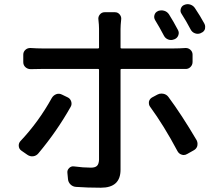

<svg xmlns="http://www.w3.org/2000/svg" viewBox="-20 -837 1040 906"><path d="M944.3 -725.6Q948.2 -718.8 948.2 -710.9Q948.2 -705.1 947.3 -700.2Q942.4 -686.5 928.7 -681.6L927.7 -680.7Q914.1 -674.8 900.4 -679.7Q886.7 -684.6 879.9 -697.3Q858.4 -738.3 836.9 -771.5Q829.1 -782.2 833 -795.4Q836.9 -808.6 848.6 -813.5Q857.4 -817.4 865.2 -817.4Q871.1 -817.4 877.9 -815.4Q892.6 -810.5 900.4 -797.9Q924.8 -761.7 944.3 -725.6ZM819.3 -696.3Q826.2 -684.6 821.8 -671.4Q817.4 -658.2 804.7 -652.3L801.8 -651.4Q788.1 -645.5 774.4 -650.4Q760.7 -655.3 753.9 -668Q732.4 -709 711.9 -742.2Q705.1 -753.9 709 -766.6Q712.9 -779.3 724.6 -784.2L725.6 -785.2Q734.4 -788.1 742.2 -788.1Q748 -788.1 754.9 -786.1Q768.6 -782.2 777.3 -769.5Q798.8 -735.4 819.3 -696.3ZM224.6 -375Q232.4 -387.7 245.6 -392.6Q258.8 -397.5 272.5 -390.6L298.8 -377.9Q311.5 -372.1 315.9 -358.4Q320.3 -344.7 313.5 -333Q248 -216.8 161.1 -113.3Q151.4 -101.6 136.7 -99.6Q122.1 -97.7 109.4 -106.4L81.1 -126Q68.4 -134.8 68.4 -150.4Q68.4 -162.1 76.2 -170.9Q162.1 -261.7 224.6 -375ZM800.8 -511.7H553.7Q548.8 -511.7 548.8 -507.8V-36.1Q548.8 48.8 456.1 48.8Q392.6 48.8 338.9 44.9Q323.2 43.9 312.5 33.2Q301.8 22.5 300.8 7.8L297.9 -22.5Q296.9 -35.2 306.6 -44.4Q316.4 -53.7 329.1 -51.8Q373 -45.9 409.2 -45.9Q428.7 -45.9 437.5 -54.2Q446.3 -62.5 447.3 -83V-507.8Q447.3 -511.7 442.4 -511.7H179.7Q151.4 -511.7 125 -510.7Q110.4 -510.7 100.1 -520Q89.8 -529.3 89.8 -543.9V-579.1Q89.8 -592.8 100.1 -602.1Q110.4 -611.3 125 -610.4Q155.3 -608.4 178.7 -608.4H442.4Q447.3 -608.4 447.3 -612.3V-701.2Q447.3 -718.8 444.3 -745.1Q442.4 -757.8 451.2 -768.6Q460 -779.3 473.6 -779.3H522.5Q536.1 -779.3 544.9 -768.6Q553.7 -757.8 551.8 -745.1Q548.8 -716.8 548.8 -700.2V-612.3Q548.8 -608.4 553.7 -608.4H799.8Q826.2 -608.4 854.5 -610.4Q868.2 -611.3 878.4 -602.1Q888.7 -592.8 888.7 -579.1V-544.9Q888.7 -530.3 878.4 -520.5Q868.2 -510.7 854.5 -511.7Q835 -511.7 800.8 -511.7ZM688.5 -333Q682.6 -340.8 682.6 -350.6Q682.6 -353.5 682.6 -356.4Q685.5 -370.1 697.3 -377L722.7 -390.6Q731.4 -395.5 742.2 -395.5Q746.1 -395.5 751 -394.5Q765.6 -391.6 774.4 -379.9Q836.9 -295.9 908.2 -174.8Q912.1 -167 912.1 -158.2Q912.1 -153.3 911.1 -148.4Q907.2 -134.8 894.5 -127.9L863.3 -110.4Q855.5 -105.5 846.7 -105.5Q842.8 -105.5 836.9 -107.4Q824.2 -111.3 817.4 -124Q752.9 -245.1 688.5 -333Z"/></svg>

Font: Gen Jyuu Gothic L Monospace Medium
Style: Regular
Weight: 500
Designer: [Source Han Sans]
Ryoko NISHIZUKA  (kana & ideographs); Paul D. Hunt (Latin, Greek & Cyrillic); Wenlong ZHANG  (bopomofo
Version: Version 1.002.20150607